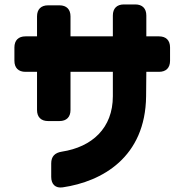

<svg xmlns="http://www.w3.org/2000/svg" viewBox="-20 -763 832 866"><path d="M263 82C440 56 636 -53 639 -329L640 -439H697C729 -439 747 -457 747 -489V-549C747 -581 729 -599 697 -599H640V-693C640 -725 622 -743 590 -743H539C507 -743 489 -725 489 -693V-599H298V-689C298 -721 280 -739 248 -739H197C165 -739 147 -721 147 -689V-599H95C63 -599 45 -581 45 -549V-489C45 -457 63 -439 95 -439H147V-267C147 -235 165 -217 197 -217H248C280 -217 298 -235 298 -267V-439H489V-329C489 -185 395 -100 259 -79C227 -74 211 -57 211 -26V35C211 68 230 87 263 82Z"/></svg>

Font: コーポレート・ロゴ（ラウンド）ver3 Bold
Style: Regular
Weight: 700
Designer: [KANA_main] LOGOTYPE.JP [Source Han Sans] Ryoko NISHIZUKA 西塚涼子 (kana, bopomofo & ideographs); Paul D. Hunt (Latin, Greek
Version: Version 12.001;FEAKit 1.0